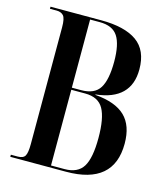

<svg xmlns="http://www.w3.org/2000/svg" viewBox="-107 -798 769 882"><g transform="rotate(15 277.0 -357.0)"><path d="M24 0V-10H57Q83 -10 91.5 -25Q100 -40 100 -81V-636Q100 -679 88.5 -691.5Q77 -704 56 -704H24V-714H265Q377 -714 435 -673Q493 -632 493 -541Q493 -396 328 -378V-376Q425 -368 470.5 -324Q516 -280 516 -194Q516 0 289 0ZM259 -380Q323 -380 347.5 -420Q372 -460 372 -545Q372 -628 347 -666Q322 -704 261 -704H215V-380ZM279 -10Q342 -10 367.5 -51.5Q393 -93 393 -188Q393 -282 368.5 -326Q344 -370 281 -370H215V-10Z"/></g></svg>

Font: Noto Serif Display ExtraCondensed SemiBold
Style: Regular
Weight: 600
Width: 2
Designer: Monotype Design Team
Foundry: Monotype Imaging Inc.
Version: Version 2.009